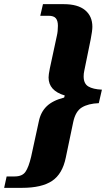

<svg xmlns="http://www.w3.org/2000/svg" viewBox="-73 -782 511 925"><path d="M-41 68H-2Q34 68 49.5 46Q65 24 77 -27L114 -197Q123 -242 152 -270Q181 -298 236 -312L239 -322Q161 -345 161 -409Q161 -422 167 -452L201 -610Q206 -631 206 -658Q206 -682 196 -694Q186 -706 161 -706H121L134 -762H234Q302 -762 337 -733Q372 -704 372 -653Q372 -634 364 -593L333 -441Q330 -428 330 -414Q330 -379 352.5 -365.5Q375 -352 418 -350L403 -285Q352 -283 321.5 -264.5Q291 -246 280 -195L244 -23Q228 56 178 89.5Q128 123 33 123H-53Z"/></svg>

Font: Noto Serif NarrowExtraBold
Style: Italic
Weight: 800
Width: 4
Italic angle: -12°
Designer: Monotype Design Team
Foundry: Monotype Imaging Inc.
Version: Version 1.001